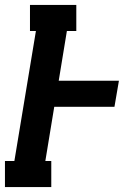

<svg xmlns="http://www.w3.org/2000/svg" viewBox="-35 -755 555 775"><path d="M-15 0V-105H23L110 -630H86V-735H273V-630H235L202 -429H445L427 -324H184L148 -105H172V0Z"/></svg>

Font: Iosevka Curly Slab XBdObl
Style: Regular
Weight: 800
Italic angle: -9°
Monospace: yes
Designer: Belleve Invis
Foundry: Belleve Invis
Version: Version 11.1.0; ttfautohint (v1.8.3)